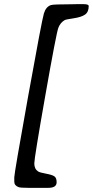

<svg xmlns="http://www.w3.org/2000/svg" viewBox="-20 -759 451 932"><path d="M386.7 -738.8Q410.6 -738.8 410.6 -729.5Q410.6 -700.7 392.8 -688.2Q375 -675.8 337.4 -670.2Q299.8 -664.6 294.4 -661.6Q272.9 -649.4 263.2 -624Q253.4 -598.6 200 -295.4Q146.5 7.8 146.5 34.4Q146.5 61 165 73.2Q173.3 78.6 203.1 84Q232.9 89.4 243.9 96.9Q254.9 104.5 254.9 125.5Q254.9 152.8 214.8 152.8H117.2Q79.1 152.8 70.3 149.4Q49.3 141.6 49.3 123V101.6Q49.3 82.5 116.2 -289.3Q183.1 -661.1 193.1 -693.8Q203.1 -726.6 227.5 -734.4Q239.7 -738.3 325.2 -738.3L350.1 -738.8Z"/></svg>

Font: Averia Sans Libre
Style: Italic
Weight: 400
Italic angle: -7.90001°
Version: Version 1.002